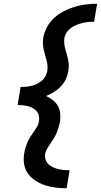

<svg xmlns="http://www.w3.org/2000/svg" viewBox="-20 -853 540 1026"><path d="M336 153Q307 153 278 149.5Q249 146 222.5 137.5Q196 129 172 114Q148 99 131.5 77.5Q115 56 109.5 27.5Q104 -1 109 -30Q111 -46 115.5 -61Q120 -76 126 -91Q132 -106 141 -120Q150 -134 159.5 -147.5Q169 -161 177.5 -175Q186 -189 188 -205Q191 -219 188 -233.5Q185 -248 176.5 -258Q168 -268 156 -275Q144 -282 130.5 -285.5Q117 -289 103 -290.5Q89 -292 74 -292L78 -316L90 -388Q105 -388 119.5 -389.5Q134 -391 149 -394.5Q164 -398 178 -405Q192 -412 204 -422Q216 -432 223 -446Q230 -460 233 -475Q235 -490 233.5 -505Q232 -520 228 -534Q224 -548 220 -562Q216 -576 213 -590Q210 -604 209.5 -619.5Q209 -635 211 -650Q216 -680 231 -708Q246 -736 269.5 -757.5Q293 -779 321.5 -793.5Q350 -808 380 -817Q410 -826 440 -829.5Q470 -833 499 -833L483 -737Q468 -737 452 -735.5Q436 -734 420 -730Q404 -726 388.5 -720Q373 -714 359.5 -704Q346 -694 336.5 -680Q327 -666 324 -650Q322 -635 323.5 -620Q325 -605 329 -591Q333 -577 337 -563Q341 -549 344 -534.5Q347 -520 347.5 -505Q348 -490 345 -475Q342 -452 332 -430.5Q322 -409 305.5 -391.5Q289 -374 268.5 -361.5Q248 -349 226 -340Q245 -331 261.5 -318.5Q278 -306 288.5 -288Q299 -270 301.5 -248.5Q304 -227 301 -205Q298 -189 293.5 -174Q289 -159 283 -144Q277 -129 268.5 -115Q260 -101 250.5 -87.5Q241 -74 232.5 -60Q224 -46 221 -30Q219 -15 223.5 -0.5Q228 14 238.5 24Q249 34 263 40.5Q277 47 291.5 50.5Q306 54 321.5 55.5Q337 57 352 57Z"/></svg>

Font: Iosevka Curly Slab Oblique
Style: Bold
Weight: 700
Italic angle: -9°
Monospace: yes
Designer: Belleve Invis
Foundry: Belleve Invis
Version: Version 11.1.0; ttfautohint (v1.8.3)